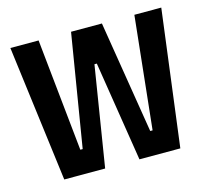

<svg xmlns="http://www.w3.org/2000/svg" viewBox="-81 -609 762 703"><g transform="rotate(-15 300.0 -258.0)"><path d="M14 -516H121L165 -90H174L244 -516H361L430 -90H439L484 -516H586L520 0H365L305 -379H296L235 0H80Z"/></g></svg>

Font: IBM Plex Mono SemiBold
Style: Regular
Weight: 600
Monospace: yes
Designer: Mike Abbink, Paul van der Laan, Pieter van Rosmalen
Foundry: Bold Monday
Version: Version 2.3